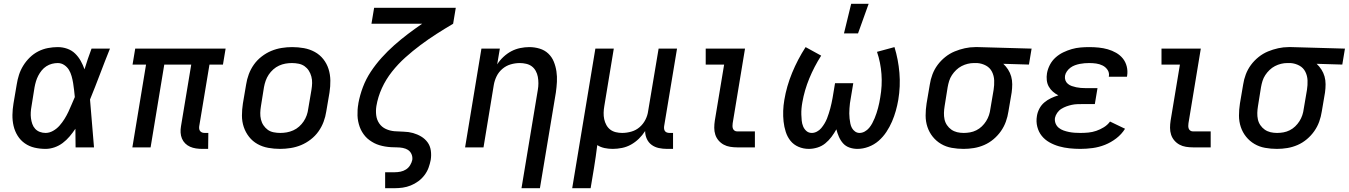

<svg xmlns="http://www.w3.org/2000/svg" viewBox="-20 -776 7102 1011"><path d="M220 8Q190 8 162 1.5Q134 -5 111 -21Q88 -37 73 -61Q58 -85 51.5 -113Q45 -141 45.5 -171Q46 -201 51 -231L68 -331Q72 -357 80 -382Q88 -407 102.5 -430.5Q117 -454 137 -473.5Q157 -493 181.5 -505.5Q206 -518 232.5 -523Q259 -528 284 -528Q310 -528 334 -519.5Q358 -511 375.5 -494Q393 -477 405 -455.5Q417 -434 425 -411Q433 -438 442.5 -465.5Q452 -493 462 -520H559Q532 -453 506.5 -385.5Q481 -318 454 -252Q460 -189 464.5 -126Q469 -63 475 0H378Q378 -24 377.5 -48.5Q377 -73 377 -98Q363 -77 346.5 -57.5Q330 -38 310 -23Q290 -8 266.5 0Q243 8 220 8ZM220 -76Q240 -76 259.5 -87Q279 -98 293.5 -114.5Q308 -131 319.5 -149.5Q331 -168 340 -187Q349 -206 357 -225.5Q365 -245 374 -265Q372 -284 370 -302.5Q368 -321 365 -339Q362 -357 357 -375Q352 -393 343 -408Q334 -423 318.5 -433.5Q303 -444 284 -444Q269 -444 253.5 -440Q238 -436 224 -427Q210 -418 199.5 -405Q189 -392 181.5 -377.5Q174 -363 169.5 -348Q165 -333 162 -317L146 -217Q143 -201 142 -185Q141 -169 143 -153.5Q145 -138 150 -123.5Q155 -109 165 -98Q175 -87 189.5 -81.5Q204 -76 220 -76Z M1045 8Q1028 8 1011.5 5.5Q995 3 980.5 -3.5Q966 -10 955 -21Q944 -32 938 -46.5Q932 -61 931 -77.5Q930 -94 933 -111L987 -436H845L773 0H677L749 -436H678L692 -520H1168L1154 -436H1083L1029 -111Q1028 -104 1029 -97Q1030 -90 1034.5 -85Q1039 -80 1045 -78Q1051 -76 1059 -76H1077L1076 8Z M1455 8Q1423 8 1392.5 2.5Q1362 -3 1336 -17.5Q1310 -32 1291.5 -55.5Q1273 -79 1263.5 -107.5Q1254 -136 1254 -167.5Q1254 -199 1259 -231L1276 -331Q1280 -358 1290 -385Q1300 -412 1317 -436Q1334 -460 1358 -478.5Q1382 -497 1408.5 -508Q1435 -519 1463 -523.5Q1491 -528 1518 -528Q1550 -528 1580.5 -522.5Q1611 -517 1637.5 -502.5Q1664 -488 1682.5 -464.5Q1701 -441 1710 -412.5Q1719 -384 1719.5 -352.5Q1720 -321 1715 -289L1698 -189Q1694 -162 1684 -135Q1674 -108 1657 -84Q1640 -60 1616 -41.5Q1592 -23 1565.5 -12Q1539 -1 1510.5 3.5Q1482 8 1455 8ZM1456 -76Q1473 -76 1490 -79Q1507 -82 1524 -89.5Q1541 -97 1555 -109.5Q1569 -122 1579 -137Q1589 -152 1595 -169Q1601 -186 1603 -203L1620 -303Q1623 -321 1623.5 -338.5Q1624 -356 1619.5 -373Q1615 -390 1606 -404Q1597 -418 1583.5 -427.5Q1570 -437 1552.5 -440.5Q1535 -444 1517 -444Q1500 -444 1483 -441Q1466 -438 1449.5 -430.5Q1433 -423 1419 -410.5Q1405 -398 1395 -383Q1385 -368 1379 -351Q1373 -334 1370 -317L1354 -217Q1351 -199 1350.5 -181.5Q1350 -164 1354 -147Q1358 -130 1367.5 -116Q1377 -102 1390 -92.5Q1403 -83 1420.5 -79.5Q1438 -76 1456 -76Z M2008 215V131H2058Q2073 131 2088.5 128Q2104 125 2117.5 116.5Q2131 108 2139.5 94Q2148 80 2151 66Q2153 50 2147 36Q2141 22 2129 14Q2117 6 2101.5 3Q2086 0 2070.5 0Q2055 0 2039 -1Q2023 -2 2008 -4.5Q1993 -7 1978 -11.5Q1963 -16 1950.5 -22.5Q1938 -29 1925.5 -38Q1913 -47 1903.5 -58Q1894 -69 1886.5 -81.5Q1879 -94 1874 -108Q1869 -122 1866 -137Q1863 -152 1862.5 -167.5Q1862 -183 1863 -198.5Q1864 -214 1867 -230V-232Q1875 -275 1891 -317.5Q1907 -360 1932.5 -398.5Q1958 -437 1989.5 -472Q2021 -507 2056 -538Q2091 -569 2128 -597Q2165 -625 2203 -651H1936L1950 -735H2380L2366 -651Q2322 -625 2279 -597.5Q2236 -570 2194.5 -539Q2153 -508 2114.5 -473.5Q2076 -439 2044 -398.5Q2012 -358 1991 -312Q1970 -266 1962 -218Q1958 -193 1961 -169Q1964 -145 1977 -126Q1990 -107 2011.5 -97Q2033 -87 2057.5 -85Q2082 -83 2107 -82.5Q2132 -82 2155 -75.5Q2178 -69 2198 -57Q2218 -45 2231.5 -26.5Q2245 -8 2248.5 16.5Q2252 41 2248 66Q2244 87 2236.5 107.5Q2229 128 2215 146.5Q2201 165 2182.5 178.5Q2164 192 2143 200.5Q2122 209 2100.5 212Q2079 215 2058 215Z M2726 215 2812 -303Q2815 -320 2815 -337.5Q2815 -355 2812 -371.5Q2809 -388 2801 -402.5Q2793 -417 2780.5 -426.5Q2768 -436 2751 -440Q2734 -444 2717 -444Q2693 -444 2669 -437Q2645 -430 2625.5 -413.5Q2606 -397 2595 -374.5Q2584 -352 2580 -328L2526 0H2429L2515 -520H2612L2598 -437Q2612 -459 2631.5 -477Q2651 -495 2673 -506.5Q2695 -518 2719.5 -523Q2744 -528 2767 -528Q2795 -528 2821.5 -520Q2848 -512 2867 -494Q2886 -476 2896 -451.5Q2906 -427 2910 -400Q2914 -373 2912.5 -345Q2911 -317 2907 -289L2823 215Z M2993 215 3115 -520H3212L3162 -217Q3159 -200 3158.5 -182.5Q3158 -165 3161.5 -148.5Q3165 -132 3173 -117.5Q3181 -103 3193.5 -93.5Q3206 -84 3222.5 -80Q3239 -76 3256 -76Q3280 -76 3304.5 -83Q3329 -90 3348 -106.5Q3367 -123 3378.5 -145.5Q3390 -168 3393 -192L3448 -520H3545L3477 -111Q3476 -104 3477 -97Q3478 -90 3482 -85Q3486 -80 3492.5 -78Q3499 -76 3506 -76H3524V8H3492Q3470 8 3449 3.5Q3428 -1 3411.5 -13Q3395 -25 3386 -44.5Q3377 -64 3377 -86Q3363 -64 3344 -45.5Q3325 -27 3302.5 -14.5Q3280 -2 3255 3Q3230 8 3206 8Q3184 8 3163 3.5Q3142 -1 3125 -12Q3121 18 3117 48Q3113 78 3108 107L3090 215Z M3862 0Q3843 0 3824.5 -3Q3806 -6 3790.5 -14.5Q3775 -23 3763.5 -36.5Q3752 -50 3746.5 -67Q3741 -84 3741 -103Q3741 -122 3744 -141L3793 -436H3696V-520H3903L3838 -127Q3837 -120 3837 -112.5Q3837 -105 3839.5 -98.5Q3842 -92 3848 -88Q3854 -84 3862 -84H3955V0Z M4495 8Q4473 8 4453 1Q4433 -6 4419.5 -21Q4406 -36 4397.5 -55.5Q4389 -75 4384 -95Q4373 -75 4358.5 -55.5Q4344 -36 4325.5 -21Q4307 -6 4284 1Q4261 8 4239 8Q4210 8 4184.5 -3Q4159 -14 4142.5 -34.5Q4126 -55 4117.5 -81.5Q4109 -108 4106 -136Q4103 -164 4104 -192.5Q4105 -221 4110 -250Q4122 -322 4151 -392.5Q4180 -463 4222 -528L4304 -483Q4267 -425 4241.5 -363Q4216 -301 4205 -238Q4202 -222 4200.5 -205.5Q4199 -189 4199.5 -173Q4200 -157 4201.5 -141Q4203 -125 4209 -110.5Q4215 -96 4226.5 -86Q4238 -76 4255 -76Q4268 -76 4281.5 -83Q4295 -90 4304.5 -101.5Q4314 -113 4321.5 -125.5Q4329 -138 4334.5 -151.5Q4340 -165 4344 -178.5Q4348 -192 4352 -205.5Q4356 -219 4358.5 -232.5Q4361 -246 4364 -260L4377 -338H4473L4460 -260Q4457 -246 4455.5 -232.5Q4454 -219 4453 -205.5Q4452 -192 4452 -178.5Q4452 -165 4453.5 -152Q4455 -139 4457.5 -126Q4460 -113 4466 -102Q4472 -91 4482.5 -83.5Q4493 -76 4506 -76Q4520 -76 4533.5 -83.5Q4547 -91 4556.5 -102.5Q4566 -114 4573 -127Q4580 -140 4585.5 -153.5Q4591 -167 4595.5 -180.5Q4600 -194 4603.5 -207.5Q4607 -221 4610 -235Q4613 -249 4615 -263Q4626 -325 4621.5 -386Q4617 -447 4598 -503L4690 -528Q4710 -463 4716 -392.5Q4722 -322 4710 -250Q4705 -221 4697 -192.5Q4689 -164 4677 -136Q4665 -108 4647.5 -81.5Q4630 -55 4606.5 -34.5Q4583 -14 4553.5 -3Q4524 8 4495 8ZM4424 -600 4462 -756H4554L4498 -600Z M5054 8Q5022 8 4991.5 2.5Q4961 -3 4935.5 -18Q4910 -33 4891.5 -56Q4873 -79 4863.5 -107.5Q4854 -136 4854 -167.5Q4854 -199 4859 -231L4876 -331Q4880 -358 4890 -384.5Q4900 -411 4917 -434Q4934 -457 4957 -475.5Q4980 -494 5006.5 -505Q5033 -516 5060.5 -522Q5088 -528 5115 -528H5131L5412 -520L5398 -436L5263 -440Q5277 -427 5288 -410Q5299 -393 5304.5 -373.5Q5310 -354 5310 -332.5Q5310 -311 5307 -289L5290 -189Q5286 -162 5276.5 -135.5Q5267 -109 5250.5 -85.5Q5234 -62 5211.5 -43Q5189 -24 5162.5 -12.5Q5136 -1 5108.5 3.5Q5081 8 5054 8ZM5055 -76Q5071 -76 5088 -79Q5105 -82 5121 -90Q5137 -98 5150 -110.5Q5163 -123 5172.5 -138Q5182 -153 5187.5 -169.5Q5193 -186 5195 -203L5212 -303Q5216 -328 5215 -352.5Q5214 -377 5203.5 -398Q5193 -419 5172 -430.5Q5151 -442 5126 -444H5108Q5092 -444 5075.5 -440Q5059 -436 5043.5 -428Q5028 -420 5015 -407.5Q5002 -395 4992.5 -380.5Q4983 -366 4978 -350Q4973 -334 4970 -317L4954 -217Q4951 -199 4950.5 -181.5Q4950 -164 4953.5 -147.5Q4957 -131 4966.5 -117Q4976 -103 4989.5 -93.5Q5003 -84 5019.5 -80Q5036 -76 5054 -76Z M5669 8Q5640 8 5611.5 5Q5583 2 5556.5 -5.5Q5530 -13 5506 -26.5Q5482 -40 5465.5 -60.5Q5449 -81 5442 -108.5Q5435 -136 5440 -165Q5443 -185 5453 -204Q5463 -223 5479 -236.5Q5495 -250 5514 -259Q5533 -268 5553 -274Q5537 -282 5524 -293.5Q5511 -305 5502.5 -320Q5494 -335 5492 -353.5Q5490 -372 5493 -390Q5497 -413 5508.5 -435Q5520 -457 5538.5 -473.5Q5557 -490 5579 -500.5Q5601 -511 5623.5 -517.5Q5646 -524 5669.5 -526Q5693 -528 5715 -528Q5741 -528 5765.5 -525.5Q5790 -523 5813 -516.5Q5836 -510 5857 -498Q5878 -486 5892.5 -468Q5907 -450 5913 -426Q5919 -402 5915 -377L5914 -372H5818L5819 -374Q5822 -393 5812 -408Q5802 -423 5786 -431Q5770 -439 5752 -441.5Q5734 -444 5715 -444Q5703 -444 5690.5 -443Q5678 -442 5665.5 -439.5Q5653 -437 5640.5 -432.5Q5628 -428 5617 -420Q5606 -412 5598 -400.5Q5590 -389 5588 -377Q5586 -364 5590 -353Q5594 -342 5603 -334.5Q5612 -327 5623.5 -323Q5635 -319 5647 -316.5Q5659 -314 5671 -313Q5683 -312 5695 -312H5759L5745 -228H5681Q5667 -228 5652.5 -227.5Q5638 -227 5624 -224Q5610 -221 5596 -216Q5582 -211 5569 -203Q5556 -195 5547 -182Q5538 -169 5535 -155Q5533 -139 5538.5 -125.5Q5544 -112 5555 -103Q5566 -94 5580 -89Q5594 -84 5609 -81Q5624 -78 5639 -77Q5654 -76 5669 -76Q5690 -76 5711 -78Q5732 -80 5752.5 -87Q5773 -94 5792.5 -106Q5812 -118 5825 -136L5904 -98Q5886 -69 5858 -47.5Q5830 -26 5798.5 -13.5Q5767 -1 5734 3.5Q5701 8 5669 8Z M6262 0Q6243 0 6224.5 -3Q6206 -6 6190.5 -14.5Q6175 -23 6163.5 -36.5Q6152 -50 6146.5 -67Q6141 -84 6141 -103Q6141 -122 6144 -141L6193 -436H6096V-520H6303L6238 -127Q6237 -120 6237 -112.5Q6237 -105 6239.5 -98.5Q6242 -92 6248 -88Q6254 -84 6262 -84H6355V0Z M6704 8Q6672 8 6641.5 2.5Q6611 -3 6585.5 -18Q6560 -33 6541.5 -56Q6523 -79 6513.5 -107.5Q6504 -136 6504 -167.5Q6504 -199 6509 -231L6526 -331Q6530 -358 6540 -384.5Q6550 -411 6567 -434Q6584 -457 6607 -475.5Q6630 -494 6656.5 -505Q6683 -516 6710.5 -522Q6738 -528 6765 -528H6781L7062 -520L7048 -436L6913 -440Q6927 -427 6938 -410Q6949 -393 6954.5 -373.5Q6960 -354 6960 -332.5Q6960 -311 6957 -289L6940 -189Q6936 -162 6926.5 -135.5Q6917 -109 6900.5 -85.5Q6884 -62 6861.5 -43Q6839 -24 6812.5 -12.5Q6786 -1 6758.5 3.5Q6731 8 6704 8ZM6705 -76Q6721 -76 6738 -79Q6755 -82 6771 -90Q6787 -98 6800 -110.5Q6813 -123 6822.5 -138Q6832 -153 6837.5 -169.5Q6843 -186 6845 -203L6862 -303Q6866 -328 6865 -352.5Q6864 -377 6853.5 -398Q6843 -419 6822 -430.5Q6801 -442 6776 -444H6758Q6742 -444 6725.5 -440Q6709 -436 6693.5 -428Q6678 -420 6665 -407.5Q6652 -395 6642.5 -380.5Q6633 -366 6628 -350Q6623 -334 6620 -317L6604 -217Q6601 -199 6600.5 -181.5Q6600 -164 6603.5 -147.5Q6607 -131 6616.5 -117Q6626 -103 6639.5 -93.5Q6653 -84 6669.5 -80Q6686 -76 6704 -76Z"/></svg>

Font: Iosevka Custom Medium
Style: Italic
Weight: 500
Italic angle: -9°
Designer: Belleve Invis
Foundry: Belleve Invis
Version: Version 27.0.1